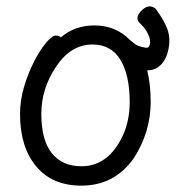

<svg xmlns="http://www.w3.org/2000/svg" viewBox="-20 -566 553 604"><path d="M236 18Q144 18 93.5 -43Q43 -104 43 -207Q43 -251 56 -294Q69 -337 87.5 -373Q106 -409 125 -431.5Q144 -454 155 -454Q168 -454 171 -448Q215 -486 277 -486Q344 -486 389 -440L399 -432Q410 -422 424 -419Q438 -415 443.5 -416Q449 -417 451 -425Q455 -439 446 -458.5Q437 -478 416 -497Q411 -504 413 -514Q417 -527 431 -538Q445 -549 458 -545Q468 -542 473 -534Q501 -495 509 -466.5Q517 -438 508 -403Q499 -369 476 -354Q461 -344 443 -345Q454 -301 454 -245Q454 -150 400 -67Q339 18 236 18ZM236 -43Q322 -43 367 -141Q388 -187 388 -245Q388 -329 359 -377.5Q330 -426 271 -426Q203 -426 156.5 -356.5Q110 -287 110 -208Q110 -125 143 -84Q176 -43 236 -43Z"/></svg>

Font: Moon Stars Kai HW
Style: Regular
Weight: 400
Designer: GuiWonder
Version: Version 1.101